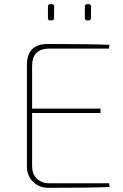

<svg xmlns="http://www.w3.org/2000/svg" viewBox="-20 -901 588 921"><path d="M221 -803Q210 -803 210 -815V-869Q210 -881 220 -881H229Q240 -881 240 -869L239 -816Q240 -803 228 -803ZM398 -803Q387 -803 387 -815V-869Q387 -881 397 -881H406Q417 -881 417 -869L416 -816Q417 -803 405 -803ZM217 -668Q134 -668 134 -585V-380H462V-359H134V-103Q134 -67 156 -45Q179 -22 215 -22H503L506 -4Q408 0 213 0Q168 0 138 -29Q109 -59 109 -103V-589Q109 -690 209 -690Q406 -690 505 -686L503 -668Z"/></svg>

Font: Taylor Sans Thin
Style: Regular
Weight: 100
Italic angle: -8°
Designer: Natanael Gama
Version: Version 1.001 September 8, 2015